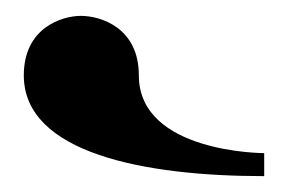

<svg xmlns="http://www.w3.org/2000/svg" viewBox="-20 -755 363 242"><path d="M155 -660C155 -562 313 -562 313 -562V-533C162 -533 10 -562 10 -660C10 -720 58 -735 82 -735C107 -735 155 -720 155 -660Z"/></svg>

Font: Ouroboros
Style: Regular
Weight: 400
Designer: Ariel Martín Pérez
Foundry: Velvetyne Type Foundry
Version: Version 2.001;hotconv 1.0.109;makeotfexe 2.5.65596